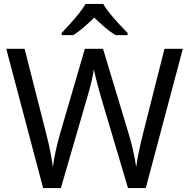

<svg xmlns="http://www.w3.org/2000/svg" viewBox="-20 -964 970 984"><path d="M917 -714 727 0H636L497 -468Q489 -497 481 -526Q473 -555 468 -577.5Q463 -600 461 -609Q460 -596 450.5 -553.5Q441 -511 427 -465L292 0H201L12 -714H106L217 -278Q229 -232 237.5 -189Q246 -146 251 -108Q256 -147 266 -193Q276 -239 289 -283L415 -714H508L639 -280Q653 -234 663 -188.5Q673 -143 678 -108Q683 -145 692 -188.5Q701 -232 713 -279L823 -714ZM509 -944Q521 -922 543.5 -894.5Q566 -867 590.5 -840.5Q615 -814 634 -795V-784H572Q546 -800 518 -823.5Q490 -847 463 -874Q436 -847 409 -824Q382 -801 356 -784H296V-795Q315 -815 338.5 -841Q362 -867 384 -894.5Q406 -922 419 -944Z"/></svg>

Font: Noto Sans Lepcha
Style: Regular
Weight: 400
Designer: Monotype Design Team
Foundry: Monotype Imaging Inc.
Version: Version 2.006; ttfautohint (v1.8.4.7-5d5b)